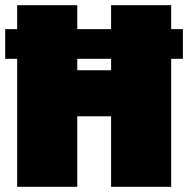

<svg xmlns="http://www.w3.org/2000/svg" viewBox="-28 -718 723 738"><path d="M675 -606H630V-698H399V-606H269V-698H38V-606H-8V-492H38V0H269V-271H399V0H630V-492H675ZM399 -448H269V-492H399Z"/></svg>

Font: Fira Sans Ultra
Style: Regular
Weight: 950
Designer: Carrois Corporate & Edenspiekermann AG
Foundry: Carrois Corporate GbR & Edenspiekermann AG
Version: Version 4.203;PS 004.203;hotconv 1.0.88;makeotf.lib2.5.64775